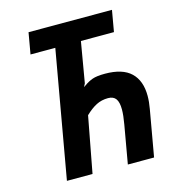

<svg xmlns="http://www.w3.org/2000/svg" viewBox="-107 -808 814 898"><g transform="rotate(-15 300.0 -359.0)"><path d="M95 -615 113 -718H517L499 -615H339L305.5 -419L297.5 -403L307.5 -409.5Q326 -423 346.8 -430.5Q367.5 -438 407.5 -438Q492.5 -438 533.2 -399Q574 -360 574 -286.5Q574 -257.5 568 -224.5L528.5 0H401.5L434 -185.5Q441.5 -227.5 441.5 -256.5Q441.5 -291 429.8 -307.5Q418 -324 392 -324Q360.5 -324 334.8 -310.8Q309 -297.5 281.5 -271L230.5 0H106.5L215 -615Z"/></g></svg>

Font: JuliaMono Black
Style: Italic
Weight: 900
Italic angle: -9°
Monospace: yes
Designer: cormullion
Foundry: corm
Version: Version 0.057; ttfautohint (v1.8.4)